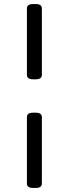

<svg xmlns="http://www.w3.org/2000/svg" viewBox="-20 -790 340 949"><path d="M144 -398Q113 -398 113 -420V-748Q113 -770 144 -770H156Q187 -770 187 -748V-420Q187 -398 156 -398ZM144 139Q113 139 113 117V-211Q113 -233 144 -233H156Q187 -233 187 -211V117Q187 139 156 139Z"/></svg>

Font: Asap Expanded Medium
Style: Regular
Weight: 500
Width: 7
Designer: Pablo Cosgaya
Foundry: Omnibus-Type
Version: Version 3.001